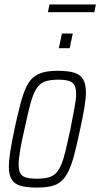

<svg xmlns="http://www.w3.org/2000/svg" viewBox="-20 -837 452 865"><path d="M147 8Q100 8 72.5 0Q45 -8 32.5 -28.5Q20 -49 20 -85Q20 -114 26.5 -155.5Q33 -197 45 -254Q59 -319 71 -365Q83 -411 96.5 -441Q110 -471 129 -487.5Q148 -504 175 -511Q202 -518 240 -518Q287 -518 314.5 -509.5Q342 -501 354.5 -480Q367 -459 367 -421Q367 -392 360 -351Q353 -310 341 -254Q327 -189 315.5 -144Q304 -99 290 -69Q276 -39 257.5 -22Q239 -5 212 1.5Q185 8 147 8ZM146 -32Q176 -32 196 -37Q216 -42 230.5 -55.5Q245 -69 255.5 -94Q266 -119 275.5 -158.5Q285 -198 297 -254Q308 -312 315.5 -350.5Q323 -389 323 -414Q323 -440 315 -454Q307 -468 289 -473Q271 -478 241 -478Q205 -478 182 -469.5Q159 -461 144 -437.5Q129 -414 117 -369.5Q105 -325 90 -254Q77 -198 70.5 -159Q64 -120 64 -95Q64 -69 72 -55.5Q80 -42 98 -37Q116 -32 146 -32ZM245 -620 259 -686H308L294 -620ZM196 -782 203 -817H412L405 -782Z"/></svg>

Font: Saira Condensed ExtraLight
Style: Italic
Weight: 250
Width: 3
Italic angle: -12°
Designer: Hector Gatti with collaboration of the Omnibus-Type team
Foundry: Omnibus-Type
Version: Version 1.101